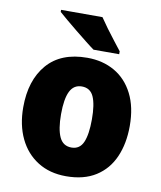

<svg xmlns="http://www.w3.org/2000/svg" viewBox="-86 -835 765 914"><g transform="rotate(10 296.5 -378.0)"><path d="M553 -278Q553 -193 524.5 -128Q496 -63 438.5 -26.5Q381 10 295 10Q216 10 158 -26.5Q100 -63 69 -128Q38 -193 38 -278Q38 -409 104.5 -486Q171 -563 298 -563Q373 -563 430.5 -530Q488 -497 520.5 -433Q553 -369 553 -278ZM221 -277Q221 -205 238.5 -167Q256 -129 297 -129Q337 -129 353.5 -167Q370 -205 370 -278Q370 -350 353.5 -387Q337 -424 296 -424Q257 -424 239 -387.5Q221 -351 221 -277ZM335 -766Q349 -745 369.5 -717Q390 -689 410.5 -663Q431 -637 444 -620V-606H320Q303 -618 278 -638Q253 -658 225.5 -680Q198 -702 174 -722.5Q150 -743 135 -756V-766Z"/></g></svg>

Font: Noto Sans Myanmar SemiCondensed Black
Style: Regular
Weight: 900
Width: 4
Designer: Monotype Design Team
Foundry: Monotype Imaging Inc.
Version: Version 2.107; ttfautohint (v1.8.4.7-5d5b)